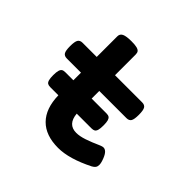

<svg xmlns="http://www.w3.org/2000/svg" viewBox="-153 -742 906 906"><g transform="rotate(45 300.0 -289.5)"><path d="M541.5 -70.3Q541.5 -59.6 536.4 -52.5Q531.2 -45.4 521 -40Q420.4 10.7 346.7 10.7Q263.7 10.7 219 -34.4Q174.3 -79.6 172.4 -166H118.7Q106.9 -166 100.6 -169.9Q94.2 -173.8 91.1 -184.6Q87.9 -195.3 87.9 -215.8Q87.9 -236.3 91.1 -247.1Q94.2 -257.8 100.6 -262Q106.9 -266.1 118.7 -266.1H172.4V-316.9H78.1Q61 -316.9 54.2 -327.9Q47.4 -338.9 47.4 -369.1Q47.4 -399.4 54.2 -410.6Q61 -421.9 78.1 -421.9H172.4V-559.6Q172.4 -576.2 187.3 -583.3Q202.1 -590.3 236.8 -590.3Q259.8 -590.3 272.2 -587.2Q284.7 -584 289.6 -577.6Q294.4 -571.3 294.4 -559.6V-421.9H475.6Q492.7 -421.9 499.5 -410.6Q506.3 -399.4 506.3 -369.1Q506.3 -338.9 499.5 -327.9Q492.7 -316.9 475.6 -316.9H294.4V-266.1H393.1Q404.8 -266.1 411.1 -262Q417.5 -257.8 420.7 -247.1Q423.8 -236.3 423.8 -215.8Q423.8 -195.3 420.7 -184.6Q417.5 -173.8 411.1 -169.9Q404.8 -166 393.1 -166H294.9Q300.8 -100.1 357.4 -100.1Q379.9 -100.1 409.9 -110.1Q439.9 -120.1 480 -138.2Q490.7 -142.6 497.1 -142.6Q507.3 -142.6 516.1 -134Q524.9 -125.5 532.7 -106Q541.5 -84 541.5 -70.3Z"/></g></svg>

Font: Courier Prime
Style: Bold
Weight: 700
Designer: Alan Dague-Greene, Quote-Unquote Apps
Foundry: Quote-Unquote Apps
Version: Version 3.018